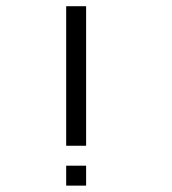

<svg xmlns="http://www.w3.org/2000/svg" viewBox="-20 -582 540 602"><path d="M187.5 -562.5H250V-125H187.5ZM187.5 -62.5H250V0H187.5Z"/></svg>

Font: Pixel Operator Mono
Style: Regular
Weight: 400
Monospace: yes
Designer: Jayvee Enaguas (HarvettFox96)
Version: 2016.04.25